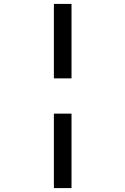

<svg xmlns="http://www.w3.org/2000/svg" viewBox="-20 -850 640 980"><path d="M255 -450V-830H345V-450ZM255 110V-270H345V110Z"/></svg>

Font: JetBrainsMonoNL NFM
Style: Regular
Weight: 400
Monospace: yes
Designer: Philipp Nurullin, Konstantin Bulenkov
Foundry: JetBrains
Version: Version 2.304; ttfautohint (v1.8.4.7-5d5b);Nerd Fonts 3.3.0